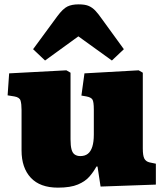

<svg xmlns="http://www.w3.org/2000/svg" viewBox="-20 -848 758 882"><path d="M246 14Q164 14 121.5 -31.5Q79 -77 79 -157V-343Q79 -370 74.5 -385.5Q70 -401 46 -405L15 -410L22 -511L285 -525L304 -514V-208Q304 -179 308.5 -162Q313 -145 323.5 -138Q334 -131 349 -131Q370 -131 383.5 -141.5Q397 -152 404 -174Q411 -196 411 -230V-344Q411 -381 404.5 -391Q398 -401 377 -405L354 -409L368 -511L617 -525L636 -514V-166Q636 -133 643 -119.5Q650 -106 667 -102L696 -96V0L442 9L428 -83H423Q410 -59 391 -37Q372 -15 338 -0.5Q304 14 246 14ZM187 -570 132 -622 243 -773Q269 -808 289.5 -818Q310 -828 341 -828Q371 -828 388 -820.5Q405 -813 418.5 -798.5Q432 -784 448 -761L549 -622L494 -570L340 -681Z"/></svg>

Font: Literata Black
Style: Regular
Weight: 900
Designer: Latin by Veronika Burian and Jose Scaglione. Greek by Irene Vlachou. Cyrillic by Vera Evstafieva.
Foundry: TypeTogether
Version: Version 3.103;gftools[0.9.29]